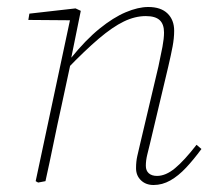

<svg xmlns="http://www.w3.org/2000/svg" viewBox="-20 -518 608 549"><path d="M89 4 82 0 183 -474 188 -460 61 -461 64 -479 196 -494 211 -487 184 -354 185 -351 156 -216Q144 -162 133 -108Q122 -54 110 0ZM419 11Q397 11 383 -2.5Q369 -16 369 -37Q369 -56 372.5 -71.5Q376 -87 381 -108L433 -328Q440 -360 444.5 -384Q449 -408 449 -425Q449 -449 436.5 -460.5Q424 -472 397 -472Q366 -472 334 -456.5Q302 -441 262.5 -407.5Q223 -374 170 -319L169 -352H183Q225 -404 264.5 -436Q304 -468 339.5 -483Q375 -498 404 -498Q440 -498 459 -479.5Q478 -461 478 -430Q478 -409 473.5 -385Q469 -361 461 -327L409 -108Q405 -92 401 -75.5Q397 -59 397 -44Q397 -30 405.5 -22.5Q414 -15 429 -15Q454 -15 480.5 -37Q507 -59 542 -104L556 -92Q534 -62 512 -38.5Q490 -15 467 -2Q444 11 419 11Z"/></svg>

Font: Source Serif 4 ExtraLight
Style: Italic
Weight: 250
Italic angle: -12°
Designer: Frank Grießhammer
Foundry: Adobe Systems Incorporated
Version: Version 4.004;hotconv 1.0.116;makeotfexe 2.5.65601